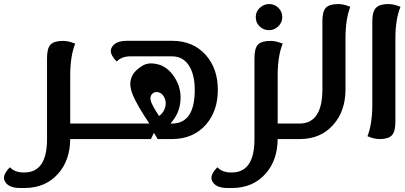

<svg xmlns="http://www.w3.org/2000/svg" viewBox="-54 -691 2013 954"><path d="M404.8 0H294.9Q293.9 105 235.8 170.9Q172.9 243.2 66.9 243.2H46.9Q-15.1 243.2 -31.2 207Q-34.2 200.7 -34.2 193.4Q-34.2 169.9 -4.9 140.1Q20 166 63 166H66.9Q179.7 166 179.7 0V-401.9Q179.7 -452.1 197.8 -470.2Q215.8 -487.8 259.8 -487.8Q286.1 -487.8 319.8 -474.1Q294.9 -412.1 294.9 -316.9V-77.1H404.8Z M768.6 -166.5Q769.5 -172.4 769.5 -178.2Q769.5 -196.8 758.3 -213.9Q749 -228.5 733.9 -232.4Q728.5 -233.9 723.6 -233.9Q714.8 -233.9 708.5 -229.5Q697.8 -222.7 695.3 -212.9Q693.4 -207.5 693.4 -201.7Q693.4 -197.8 694.3 -193.8Q697.8 -173.3 736.3 -114.7Q762.2 -132.8 768.6 -166.5ZM800.3 -488.3Q906.2 -488.3 969.2 -417Q1028.3 -349.6 1028.3 -244.6Q1028.3 -139.6 969.7 -72.3Q907.2 -0.5 800.3 0H729.5L710.9 -31.2L695.8 0H395V-77.1H688Q628.4 -166.5 606.9 -216.8Q593.3 -250 593.3 -273.4Q593.3 -295.9 605 -318.4Q616.7 -340.3 649.4 -361.8Q669.9 -376 697.3 -376Q712.9 -376 730 -371.6Q778.3 -359.4 811.5 -309.6Q843.3 -261.7 843.3 -206.1Q843.3 -188 839.8 -168.9Q831.1 -120.6 793 -77.1H800.3Q913.6 -77.1 913.6 -244.1Q913.6 -317.9 886.7 -362.3Q856.9 -411.1 800.3 -411.1H593.8Q550.3 -411.1 525.9 -385.3Q496.6 -415 496.6 -438Q496.6 -445.3 499.5 -451.7Q515.6 -488.3 577.6 -488.3Z M1436.5 0H1325.7Q1324.7 105 1266.6 170.9Q1203.6 243.2 1097.7 243.2H1077.6Q1015.6 243.2 999.5 207Q996.6 200.7 996.6 193.4Q996.6 169.9 1025.9 140.1Q1050.8 166 1093.8 166H1097.7Q1210.4 166 1210.4 0V-401.9Q1210.4 -452.1 1228.5 -470.2Q1246.6 -487.8 1290.5 -487.8Q1316.9 -487.8 1350.6 -474.1Q1325.7 -412.1 1325.7 -316.9V-77.1H1436.5ZM1235.8 -560.1Q1216.8 -578.1 1216.8 -606Q1216.8 -633.8 1236.8 -651.9Q1256.8 -670.9 1283.7 -670.9Q1310.5 -670.9 1329.6 -651.9Q1348.6 -632.8 1348.6 -606Q1348.6 -579.1 1328.6 -560.1Q1308.6 -541 1282.7 -541Q1254.9 -541 1235.8 -560.1Z M1626.5 -670.9Q1653.8 -670.9 1686.5 -657.2Q1662.6 -595.2 1662.6 -500V-243.2Q1661.6 -138.2 1602.5 -71.8Q1540.5 0 1434.6 0H1429.7V-77.1H1433.6Q1546.9 -77.1 1547.9 -244.1V-585Q1547.9 -634.8 1565.4 -652.8Q1583.5 -670.9 1626.5 -670.9Z M1876 -670.9Q1902.8 -670.9 1936 -657.2Q1910.6 -595.2 1910.6 -500V-85.9Q1910.6 -36.1 1892.6 -18.1Q1875 0 1832 0Q1804.7 0 1772 -14.2Q1795.9 -76.2 1795.9 -170.9V-585Q1795.9 -634.8 1814.9 -652.8Q1833 -670.9 1876 -670.9Z"/></svg>

Font: Sukar
Style: Bold
Weight: 700
Designer: Dario Muhafara - Ghiath Alsory
Foundry: Dario Muhafara - Ghiath Alsory
Version: Version 1.00 March 27, 2016, initial release